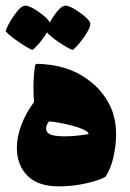

<svg xmlns="http://www.w3.org/2000/svg" viewBox="-30 -661 463 683"><path d="M383 -183Q383 -145 374 -104Q365 -63 346 -33Q329 -21 279.5 -9.5Q230 2 180 2Q105 2 67.5 -36Q30 -74 30 -135Q30 -174 46 -216.5Q62 -259 91 -298Q89 -330 89 -349Q89 -393 95 -430L100 -434Q212 -432 285 -376Q330 -343 356.5 -294.5Q383 -246 383 -183ZM198 -176Q239 -176 285 -184Q285 -194 256.5 -204.5Q228 -215 192.5 -222Q157 -229 144 -229Q134 -216 134 -204Q134 -182 168 -178Q186 -176 198 -176ZM228 -483Q209 -491 180 -510.5Q151 -530 137 -546Q127 -528 111 -509Q95 -490 85 -483Q65 -492 34 -513.5Q3 -535 -10 -550Q-4 -571 20 -606Q44 -641 60 -641Q76 -641 108 -618.5Q140 -596 147 -581Q161 -606 176 -623.5Q191 -641 203 -641Q219 -641 253.5 -616.5Q288 -592 291 -578Q293 -563 269 -529Q245 -495 228 -483Z"/></svg>

Font: Lalezar
Style: Regular
Weight: 400
Designer: Borna Izadpanah
Foundry: Borna Izadpanah
Version: Version 1.003